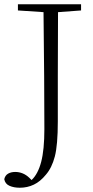

<svg xmlns="http://www.w3.org/2000/svg" viewBox="-26 -743 438 900"><path d="M58 -694V-723H354V-694L246 -686Q245 -540 245 -388V-174Q245 -63 231 -9.5Q217 44 189 76Q163 108 132.5 122.5Q102 137 67 137Q39 137 18.5 128Q-2 119 -6 97Q-2 79 12 71Q26 63 45 63Q83 63 112 91L122 101Q152 73 167 16Q182 -41 182 -138Q182 -356 178 -686Z"/></svg>

Font: Minh Nguyen ExtraLight
Style: Regular
Weight: 250
Designer: Ryoko NISHIZUKA 西塚涼子 (kana & ideographs); Frank Grießhammer (Latin, Greek & Cyrillic); Wenlong ZHANG 张文龙 (bopomofo); San
Foundry: Adobe
Version: Version 1.100;July 7, 2023;FontCreator 14.0.0.2814 64-bit